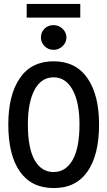

<svg xmlns="http://www.w3.org/2000/svg" viewBox="-20 -940 540 971"><path d="M251 11Q139 11 80.5 -72.5Q22 -156 22 -310Q22 -460 80.5 -545Q139 -630 251 -630Q363 -630 422 -545Q481 -460 481 -310Q481 -156 422 -72Q363 12 251 11ZM251 -70Q312 -70 347 -130.5Q382 -191 382 -311Q382 -423 347 -486Q312 -549 251 -549Q189 -549 155 -486Q121 -423 121 -311Q121 -191 155 -130.5Q189 -70 251 -70ZM251 -688Q224 -688 205.5 -706.5Q187 -725 187 -750Q187 -777 205 -795Q223 -813 251 -813Q277 -813 296.5 -794.5Q316 -776 316 -750Q316 -725 296.5 -706.5Q277 -688 251 -688ZM115 -851V-920H386V-851Z"/></svg>

Font: Inconsolata SemiBold
Style: Regular
Weight: 600
Monospace: yes
Designer: Raph Levien, Cyreal, Brenton Simpson
Foundry: Raph Levien, Cyreal, Google
Version: Version 3.100; ttfautohint (v1.8.4.7-5d5b)